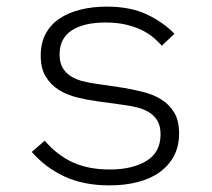

<svg xmlns="http://www.w3.org/2000/svg" viewBox="-20 -548 640 580"><path d="M311 12Q233 12 175.5 -14.5Q118 -41 76 -89L115 -123Q153 -79 200 -57.5Q247 -36 312 -36Q380 -36 422.5 -62Q465 -88 465 -142Q465 -166 456.5 -181.5Q448 -197 433 -207Q418 -217 398 -222.5Q378 -228 354 -231L274 -242Q244 -246 213.5 -253.5Q183 -261 158.5 -276Q134 -291 118.5 -316Q103 -341 103 -380Q103 -418 118 -446Q133 -474 160 -492Q187 -510 223.5 -519Q260 -528 302 -528Q374 -528 423.5 -504.5Q473 -481 507 -446L469 -410Q458 -422 443.5 -434.5Q429 -447 408.5 -457Q388 -467 361 -473.5Q334 -480 299 -480Q233 -480 196.5 -456Q160 -432 160 -384Q160 -360 168.5 -344.5Q177 -329 192 -319Q207 -309 227 -303.5Q247 -298 270 -295L351 -283Q381 -278 411.5 -270.5Q442 -263 466.5 -248Q491 -233 506 -208.5Q521 -184 521 -145Q521 -106 505.5 -77Q490 -48 462.5 -28Q435 -8 396 2Q357 12 311 12Z"/></svg>

Font: IBM Plex Mono Light
Style: Regular
Weight: 300
Monospace: yes
Designer: Mike Abbink, Paul van der Laan, Pieter van Rosmalen
Foundry: Bold Monday
Version: Version 2.3